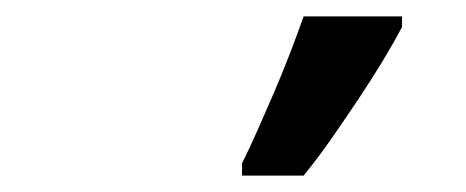

<svg xmlns="http://www.w3.org/2000/svg" viewBox="-20 -820 568 234"><path d="M275 -621Q284 -639 294 -661.5Q304 -684 314.5 -708.5Q325 -733 334 -756.5Q343 -780 350 -800H470V-787Q461 -770 447.5 -747.5Q434 -725 418 -701Q402 -677 385 -652.5Q368 -628 350 -606H275Z"/></svg>

Font: Noto Sans Display SemiBold
Style: Italic
Weight: 600
Italic angle: -12°
Designer: Monotype Design Team
Foundry: Monotype Imaging Inc.
Version: Version 2.003